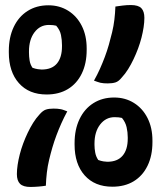

<svg xmlns="http://www.w3.org/2000/svg" viewBox="-20 -731 640 762"><path d="M172 -710Q216 -710 250.5 -688.5Q285 -667 304.5 -628.5Q324 -590 324 -539V-533Q324 -479 304.5 -439Q285 -399 249.5 -377.5Q214 -356 165 -356Q95 -356 55 -401Q15 -446 15 -523V-529Q15 -583 34.5 -624Q54 -665 89.5 -687.5Q125 -710 172 -710ZM95 -522Q95 -507 97.5 -491Q100 -475 109 -462Q120 -458 130 -456.5Q140 -455 145 -455Q186 -455 206 -479Q226 -503 226 -547V-552Q226 -572 222 -592Q218 -612 203 -629Q192 -632 174 -632Q139 -632 117 -603Q95 -574 95 -527ZM433 -344Q477 -344 511.5 -322.5Q546 -301 565.5 -262.5Q585 -224 585 -173V-167Q585 -113 565.5 -73Q546 -33 510.5 -11.5Q475 10 426 10Q356 10 316 -35Q276 -80 276 -157V-163Q276 -217 295.5 -258Q315 -299 350.5 -321.5Q386 -344 433 -344ZM355 -156Q355 -141 358 -125Q361 -109 370 -96Q381 -92 390.5 -90.5Q400 -89 406 -89Q446 -89 466.5 -113Q487 -137 487 -181V-186Q487 -206 482.5 -226Q478 -246 464 -263Q452 -266 435 -266Q400 -266 377.5 -237Q355 -208 355 -161ZM353 -411Q366 -434 376.5 -457.5Q387 -481 396 -505Q405 -529 412 -553.5Q419 -578 425 -603Q431 -628 434 -653.5Q437 -679 438 -705Q445 -706 452 -707Q459 -708 467 -709Q475 -710 483 -710.5Q491 -711 499 -711Q529 -711 541 -698.5Q553 -686 553 -660Q553 -643 550 -623Q547 -603 541.5 -581.5Q536 -560 528 -538.5Q520 -517 510 -496Q500 -475 488.5 -456.5Q477 -438 463 -423Q451 -408 438.5 -404Q426 -400 408 -400Q400 -400 392.5 -400.5Q385 -401 378.5 -402.5Q372 -404 365.5 -406.5Q359 -409 353 -411ZM247 -289Q234 -265 223.5 -241.5Q213 -218 204 -194Q195 -170 188 -146Q181 -122 175 -97Q169 -72 166 -46.5Q163 -21 162 6Q155 7 148 8Q141 9 133 9.5Q125 10 117 10.5Q109 11 101 11Q72 11 59.5 -1.5Q47 -14 47 -40Q47 -57 50 -77Q53 -97 58.5 -118.5Q64 -140 72 -161.5Q80 -183 90 -204Q100 -225 111.5 -243.5Q123 -262 137 -277Q150 -292 162 -296Q174 -300 192 -300Q200 -300 207.5 -299.5Q215 -299 222 -297.5Q229 -296 235 -293.5Q241 -291 247 -289Z"/></svg>

Font: Recursive Monospace Casual SemiBold
Style: Regular
Weight: 600
Version: Version 1.047